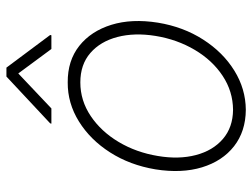

<svg xmlns="http://www.w3.org/2000/svg" viewBox="-115 -673 799 609"><g transform="rotate(-90 284.5 -368.5)"><path d="M240.7 11.7Q172.4 11.2 125.2 -25.6Q78.1 -62.5 58.3 -127.2Q38.6 -191.9 51.8 -274.9Q65.4 -356 105.5 -418.7Q145.5 -481.4 203.6 -517.6Q261.7 -553.7 327.6 -553.2Q396.5 -553.7 443.4 -516.6Q490.2 -479.5 510.3 -414.8Q530.3 -350.1 517.1 -267.1Q503.9 -186.5 463.4 -123.5Q422.9 -60.5 365 -24.7Q307.1 11.2 240.7 11.7ZM240.7 -28.8Q299.3 -29.3 348.4 -61.8Q397.5 -94.2 430.7 -150.1Q463.9 -206.1 475.1 -274.9Q485.8 -341.3 471.7 -395.5Q457.5 -449.7 420.9 -481.4Q384.3 -513.2 327.6 -513.2Q270 -513.2 220.9 -480.2Q171.9 -447.3 138.7 -391.6Q105.5 -335.9 94.2 -267.1Q83 -200.7 97.2 -146.7Q111.3 -92.8 148.2 -61Q185.1 -29.3 240.7 -28.8ZM433.6 -605 356 -710 245.1 -605H196.8L197.8 -608.9L346.2 -747.6H374.5L478 -608.9L477.1 -605Z"/></g></svg>

Font: Inter Tight ExtraLight
Style: Italic
Weight: 250
Italic angle: -9.39999°
Designer: Rasmus Andersson
Foundry: rsms
Version: Version 3.004